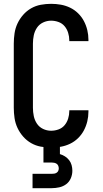

<svg xmlns="http://www.w3.org/2000/svg" viewBox="-20 -763 540 1003"><path d="M247 8Q220 8 193 3Q166 -2 142.5 -15.5Q119 -29 101 -49.5Q83 -70 71.5 -94.5Q60 -119 56 -146Q52 -173 52 -200V-535Q52 -562 56 -589Q60 -616 71.5 -640.5Q83 -665 101 -685.5Q119 -706 142.5 -719.5Q166 -733 193 -738Q220 -743 247 -743Q273 -743 298 -738.5Q323 -734 346 -723Q369 -712 387.5 -694Q406 -676 418 -653.5Q430 -631 436 -606Q442 -581 442 -555V-548H342V-552Q342 -572 336 -591.5Q330 -611 317.5 -626Q305 -641 286 -648Q267 -655 247 -655Q225 -655 205 -645.5Q185 -636 173 -618Q161 -600 156.5 -578.5Q152 -557 152 -535V-200Q152 -178 156.5 -156.5Q161 -135 173 -117Q185 -99 205 -89.5Q225 -80 247 -80Q267 -80 286 -87Q305 -94 317.5 -109Q330 -124 336 -143.5Q342 -163 342 -183V-187H442V-180Q442 -154 436 -129Q430 -104 418 -81.5Q406 -59 387.5 -41Q369 -23 346 -12Q323 -1 298 3.5Q273 8 247 8ZM150 220V145H250Q257 145 263.5 144Q270 143 275.5 139.5Q281 136 284 130Q287 124 287 117Q287 110 284.5 103.5Q282 97 276.5 93Q271 89 264 87.5Q257 86 250 86H207V-80H293V42Q307 46 319.5 54Q332 62 341 73.5Q350 85 354 99.5Q358 114 358 129Q358 149 350 168Q342 187 326 199Q310 211 290 215.5Q270 220 250 220Z"/></svg>

Font: Iosevka Semibold
Style: Regular
Weight: 600
Monospace: yes
Designer: Belleve Invis
Foundry: Belleve Invis
Version: Version 33.2.3; ttfautohint (v1.8.4)